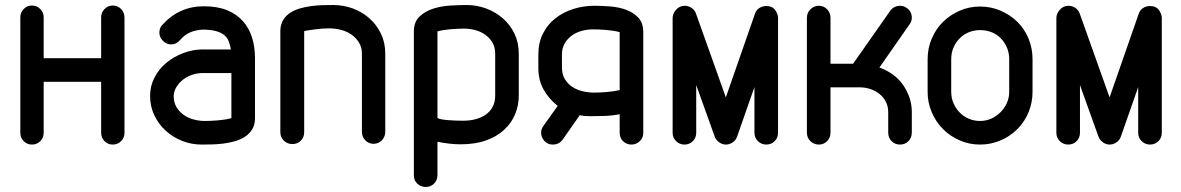

<svg xmlns="http://www.w3.org/2000/svg" viewBox="-20 -576 4705 765"><path d="M61 -507Q61 -526 74.5 -540Q88 -554 107 -554Q127 -554 140.5 -540Q154 -526 154 -507V-344H383V-507Q383 -526 396.5 -540Q410 -554 429 -554Q449 -554 462.5 -540Q476 -526 476 -507V-47Q476 -27 462.5 -13.5Q449 0 429 0Q410 0 396.5 -13.5Q383 -27 383 -47V-250H154V-47Q154 -27 140.5 -13.5Q127 0 107 0Q88 0 74.5 -13.5Q61 -27 61 -47Z M900 -379Q897 -397 891 -412Q885 -427 872.5 -437Q860 -447 839 -452.5Q818 -458 786 -458Q758 -456 736.5 -446.5Q715 -437 698 -417Q683 -399 662 -399Q643 -399 629 -413.5Q615 -428 615 -446Q615 -454 617.5 -462Q620 -470 626 -476Q659 -513 700.5 -532Q742 -551 792 -551Q847 -551 885.5 -535Q924 -519 948.5 -491Q973 -463 984.5 -425.5Q996 -388 996 -344V-105Q996 -79 985 -61Q974 -43 956.5 -31.5Q939 -20 916.5 -13.5Q894 -7 870 -4Q846 -1 824 -0.5Q802 0 783 0Q743 0 706 -14.5Q669 -29 640.5 -55Q612 -81 595 -116.5Q578 -152 578 -194Q578 -233 595.5 -267Q613 -301 642.5 -325.5Q672 -350 710 -364.5Q748 -379 788 -379ZM902 -285H788Q767 -285 747 -278.5Q727 -272 711 -260Q695 -248 684 -231Q673 -214 672 -194Q672 -168 683 -149.5Q694 -131 711.5 -118.5Q729 -106 751.5 -100Q774 -94 796 -94Q820 -94 849.5 -96.5Q879 -99 902 -105Z M1192 -49Q1192 -29 1178.5 -15.5Q1165 -2 1145 -2Q1125 -2 1111 -15.5Q1097 -29 1097 -49V-452Q1097 -477 1107.5 -495Q1118 -513 1135.5 -524.5Q1153 -536 1175.5 -542.5Q1198 -549 1221.5 -552Q1245 -555 1267.5 -555.5Q1290 -556 1307 -556Q1349 -556 1386.5 -542Q1424 -528 1452.5 -502.5Q1481 -477 1498 -441.5Q1515 -406 1515 -363V-51Q1515 -31 1501.5 -17Q1488 -3 1468 -3Q1449 -3 1435.5 -17Q1422 -31 1422 -51V-363Q1422 -388 1410 -407Q1398 -426 1380 -438.5Q1362 -451 1338.5 -457Q1315 -463 1291 -463Q1278 -463 1263.5 -462Q1249 -461 1235.5 -459Q1222 -457 1210.5 -455.5Q1199 -454 1192 -452Z M1953 -362Q1953 -388 1942 -406.5Q1931 -425 1913.5 -437.5Q1896 -450 1874 -456Q1852 -462 1829 -462Q1805 -462 1775 -459.5Q1745 -457 1723 -451V-106Q1730 -102 1742.5 -100Q1755 -98 1769.5 -97Q1784 -96 1798.5 -95.5Q1813 -95 1826 -95Q1853 -95 1876.5 -101.5Q1900 -108 1917 -120.5Q1934 -133 1943.5 -151.5Q1953 -170 1953 -195ZM2047 -195Q2047 -156 2032.5 -121Q2018 -86 1989 -59Q1960 -32 1916.5 -16.5Q1873 -1 1815 -1Q1775 -1 1723 -11V122Q1723 142 1709.5 155.5Q1696 169 1677 169Q1657 169 1643 156Q1629 143 1629 123V-451Q1629 -489 1652 -510.5Q1675 -532 1707.5 -542Q1740 -552 1776 -554Q1812 -556 1839 -556Q1880 -556 1917.5 -542Q1955 -528 1984 -502.5Q2013 -477 2030 -441.5Q2047 -406 2047 -362Z M2125 -359Q2125 -406 2143.5 -442.5Q2162 -479 2193.5 -503.5Q2225 -528 2265 -540.5Q2305 -553 2349 -553Q2376 -553 2410 -550.5Q2444 -548 2473.5 -537.5Q2503 -527 2523 -506Q2543 -485 2543 -448V-46Q2543 -27 2529 -13.5Q2515 0 2496 0Q2476 0 2462.5 -13.5Q2449 -27 2449 -47V-121Q2419 -115 2387.5 -114Q2356 -113 2333 -113Q2309 -113 2290 -117L2222 -20Q2208 0 2182 0Q2162 0 2149 -14.5Q2136 -29 2136 -48Q2136 -62 2145 -74L2202 -154Q2167 -182 2146 -219Q2125 -256 2125 -306ZM2219 -307Q2219 -280 2230.5 -261Q2242 -242 2260 -230Q2278 -218 2301 -212.5Q2324 -207 2347 -207Q2372 -207 2399 -209.5Q2426 -212 2449 -217V-448Q2427 -454 2397 -456.5Q2367 -459 2343 -459Q2320 -459 2298 -453Q2276 -447 2258.5 -434.5Q2241 -422 2230 -403Q2219 -384 2219 -359Z M2660 -504Q2660 -522 2674 -537.5Q2688 -553 2708 -553Q2723 -553 2735.5 -544.5Q2748 -536 2753 -522L2872 -188L2988 -521Q2993 -536 3005.5 -544Q3018 -552 3033 -552Q3056 -552 3067 -538Q3078 -524 3080 -508V-501V-47Q3080 -27 3066.5 -13.5Q3053 0 3033 0Q3014 0 3000 -13.5Q2986 -27 2986 -47V-229L2917 -32Q2912 -17 2899 -8.5Q2886 0 2872 0Q2858 0 2845.5 -9Q2833 -18 2828 -31L2754 -237V-47Q2754 -27 2740.5 -13.5Q2727 0 2707 0Q2688 0 2674 -13.5Q2660 -27 2660 -47Z M3289 -48Q3289 -27 3275.5 -13.5Q3262 0 3243 0Q3223 0 3209 -13.5Q3195 -27 3195 -48V-505Q3195 -525 3209 -539Q3223 -553 3243 -553Q3262 -553 3275.5 -539Q3289 -525 3289 -505V-322H3379L3527 -533Q3534 -543 3544.5 -548Q3555 -553 3567 -553Q3581 -553 3593 -544Q3603 -537 3608 -527Q3613 -517 3613 -505Q3613 -491 3604 -479L3484 -307Q3512 -297 3536 -280Q3560 -263 3576.5 -240Q3593 -217 3603 -189Q3613 -161 3613 -129V-48Q3613 -27 3599.5 -13.5Q3586 0 3566 0Q3546 0 3532.5 -13.5Q3519 -27 3519 -48V-129Q3519 -152 3509.5 -170.5Q3500 -189 3484.5 -201.5Q3469 -214 3448.5 -221Q3428 -228 3406 -228H3289Z M3676 -340Q3676 -384 3692.5 -422.5Q3709 -461 3737.5 -489Q3766 -517 3804 -533.5Q3842 -550 3885 -550Q3928 -550 3966.5 -533.5Q4005 -517 4033.5 -489Q4062 -461 4078 -422.5Q4094 -384 4094 -340V-210Q4094 -167 4078 -128.5Q4062 -90 4033.5 -61.5Q4005 -33 3966.5 -16.5Q3928 0 3885 0Q3842 0 3804 -16.5Q3766 -33 3737.5 -61.5Q3709 -90 3692.5 -128.5Q3676 -167 3676 -210ZM3770 -210Q3770 -186 3779 -165Q3788 -144 3803.5 -128Q3819 -112 3840 -103Q3861 -94 3885 -94Q3908 -94 3928.5 -103Q3949 -112 3965.5 -128Q3982 -144 3991.5 -165Q4001 -186 4001 -210V-341Q4001 -366 3991.5 -387.5Q3982 -409 3966.5 -424.5Q3951 -440 3930 -448Q3909 -456 3885 -456Q3862 -456 3841.5 -448Q3821 -440 3805 -424.5Q3789 -409 3779.5 -387.5Q3770 -366 3770 -340Z M4189 -504Q4189 -522 4203 -537.5Q4217 -553 4237 -553Q4252 -553 4264.5 -544.5Q4277 -536 4282 -522L4401 -188L4517 -521Q4522 -536 4534.5 -544Q4547 -552 4562 -552Q4585 -552 4596 -538Q4607 -524 4609 -508V-501V-47Q4609 -27 4595.5 -13.5Q4582 0 4562 0Q4543 0 4529 -13.5Q4515 -27 4515 -47V-229L4446 -32Q4441 -17 4428 -8.5Q4415 0 4401 0Q4387 0 4374.5 -9Q4362 -18 4357 -31L4283 -237V-47Q4283 -27 4269.5 -13.5Q4256 0 4236 0Q4217 0 4203 -13.5Q4189 -27 4189 -47Z"/></svg>

Font: VDS
Style: Regular
Weight: 400
Designer: artmaker
Foundry: artmaker
Version: Version 1.000 2009 initial release